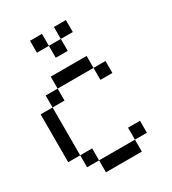

<svg xmlns="http://www.w3.org/2000/svg" viewBox="-170 -779 778 869"><g transform="rotate(-30 219.0 -344.0)"><path d="M125 -437.5V-500H187.5V-437.5ZM187.5 -437.5V-500H250V-437.5ZM250 -437.5V-500H312.5V-437.5ZM62.5 -375V-437.5H125V-375ZM0 -312.5V-375H62.5V-312.5ZM0 -250V-312.5H62.5V-250ZM0 -187.5V-250H62.5V-187.5ZM0 -125V-187.5H62.5V-125ZM62.5 -62.5V-125H125V-62.5ZM125 0V-62.5H187.5V0ZM187.5 0V-62.5H250V0ZM250 0V-62.5H312.5V0ZM312.5 -375V-437.5H375V-375ZM312.5 -62.5V-125H375V-62.5ZM125 -625V-687.5H187.5V-625ZM187.5 -562.5V-625H250V-562.5ZM250 -625V-687.5H312.5V-625Z"/></g></svg>

Font: AprilSans
Style: Regular
Weight: 400
Designer: typesprite
Version: Version 1.001;PS 001.001;hotconv 1.0.88;makeotf.lib2.5.64775